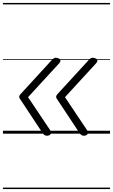

<svg xmlns="http://www.w3.org/2000/svg" viewBox="-20 -905 765 1300"><path d="M298 14Q288 14 281.5 9.5Q275 5 269 -3L127 -218Q118 -230 114 -237Q110 -244 110 -249Q110 -256 115.5 -263.5Q121 -271 134 -284L331 -499Q339 -508 347.5 -512Q356 -516 365 -513Q375 -512 381.5 -507Q388 -502 389 -495Q390 -488 382 -478L170 -247L320 -23Q331 -7 322.5 3.5Q314 14 298 14ZM548 14Q538 14 531.5 9.5Q525 5 519 -3L377 -218Q368 -230 364 -237Q360 -244 360 -249Q360 -256 365.5 -263.5Q371 -271 384 -284L581 -499Q589 -508 597.5 -512Q606 -516 615 -513Q625 -512 631.5 -507Q638 -502 639 -495Q640 -488 632 -478L420 -247L570 -23Q581 -7 572.5 3.5Q564 14 548 14ZM0 365H725V375H0ZM0 -20H725V0H0ZM0 -505H725V-500H0ZM0 -885H725V-875H0Z"/></svg>

Font: Playwrite GB J Guides
Style: Italic
Weight: 400
Italic angle: -7.01216°
Designer: Veronika Burian, José Scaglione
Foundry: TypeTogether
Version: Version 1.003